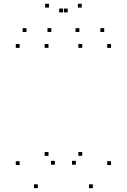

<svg xmlns="http://www.w3.org/2000/svg" viewBox="-20 -969 660 999"><path d="M463.2 10V-10H443.2V10ZM557.8 -110.2V-130.2H537.8V-110.2ZM557.8 -720V-740H537.8V-720ZM407.7 -720V-740H387.7V-720ZM407.7 -158.1V-178.1H387.7V-158.1ZM374.6 -112.1V-132.1H354.6V-112.1ZM265.4 -112.1V-132.1H245.4V-112.1ZM232.3 -158.1V-178.1H212.3V-158.1ZM232.3 -720V-740H212.3V-720ZM82.2 -720V-740H62.2V-720ZM82.2 -110.2V-130.2H62.2V-110.2ZM176.8 10V-10H156.8V10ZM247 -802.5V-822.5H227V-802.5ZM332.3 -904.5V-924.5H312.3V-904.5ZM307.7 -904.5V-924.5H287.7V-904.5ZM393 -802.5V-822.5H373V-802.5ZM522.2 -802.5V-822.5H502.2V-802.5ZM405.2 -929.4V-949.4H385.2V-929.4ZM234.8 -929.4V-949.4H214.8V-929.4ZM117.8 -802.5V-822.5H97.8V-802.5Z"/></svg>

Font: Monaspace Krypton Dots Var
Style: Regular
Weight: 400
Designer: Riley Cran and the Lettermatic Team
Version: Version 1.100 (Monaspace Krypton Dots)